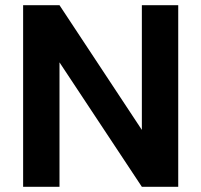

<svg xmlns="http://www.w3.org/2000/svg" viewBox="-20 -719 775 739"><path d="M526 -699H666V0H526L209 -479V0H69V-699H209L526 -219Z"/></svg>

Font: SVN-Poppins SemiBold
Style: Regular
Weight: 600
Designer: Ninad Kale (Devanagari), Jonny Pinhorn (Latin)
Foundry: Indian Type Foundry
Version: Version 3.002 2017